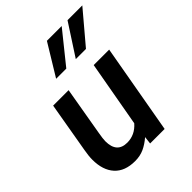

<svg xmlns="http://www.w3.org/2000/svg" viewBox="-217 -875 1001 1001"><g transform="rotate(-45 283.5 -374.5)"><path d="M35 -153Q35 -181 42 -219L90 -497H204L158 -230Q151 -191 151 -173Q151 -87 227 -87Q284 -87 324 -133L389 -497H503L415 0H308L313 -42Q284 -17 254.5 -3.5Q225 10 188 10Q113 10 74 -33Q35 -76 35 -153ZM306 -759H415L275 -585H200ZM458 -759H567L420 -585H345Z"/></g></svg>

Font: Cabin SemiBold
Style: Italic
Weight: 600
Italic angle: -7°
Designer: Pablo Impallari
Foundry: Pablo Impallari. http://www.impallari.com Igino Marini. http://www.ikern.com
Version: Version 2.200